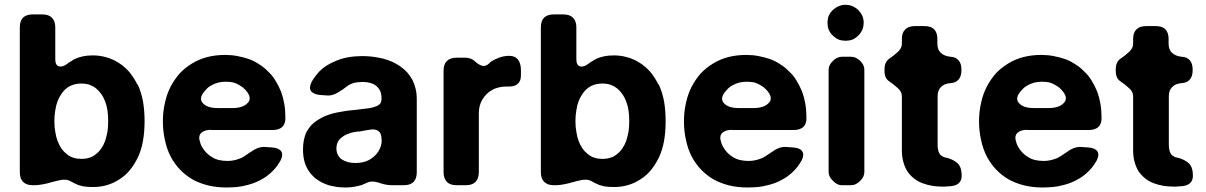

<svg xmlns="http://www.w3.org/2000/svg" viewBox="-20 -790 5144 819"><path d="M566.4 -428.7Q566.4 -428.7 567.4 -429.7Q582 -398.4 589.8 -358.4Q596.7 -319.3 596.7 -273.4Q596.7 -227.5 589.8 -188.5Q583 -150.4 568.4 -119.1Q552.7 -86.9 533.2 -63.5Q513.7 -40 488.3 -24.4Q462.9 -7.8 434.6 0Q407.2 7.8 376 7.8Q353.5 7.8 335 4.9Q315.4 1 300.8 -6.8Q294.9 -8.8 291 -11.7Q286.1 -13.7 281.2 -16.6Q271.5 -22.5 259.8 -23.4Q248 -24.4 235.4 -21.5Q212.9 -16.6 181.6 -7.8Q149.4 0 127 0Q125 0 119.1 0Q92.8 0 78.1 -14.6Q64.5 -28.3 64.5 -55.7Q64.5 -261.7 64.5 -673.8Q64.5 -700.2 78.1 -714.8Q92.8 -728.5 119.1 -728.5Q132.8 -728.5 160.2 -728.5Q187.5 -728.5 201.2 -714.8Q215.8 -700.2 215.8 -673.8Q215.8 -627.9 215.8 -537.1Q215.8 -510.7 232.4 -506.8Q249 -502.9 270.5 -520.5Q276.4 -525.4 284.2 -529.3Q291 -534.2 298.8 -538.1Q314.5 -545.9 334 -549.8Q352.5 -553.7 376 -553.7Q405.3 -553.7 432.6 -545.9Q460.9 -538.1 485.4 -522.5Q510.7 -506.8 531.2 -483.4Q550.8 -460 566.4 -428.7ZM428.7 -189.5Q428.7 -189.5 428.7 -189.5Q434.6 -208 438.5 -228.5Q441.4 -250 441.4 -273.4Q441.4 -297.9 438.5 -318.4Q435.5 -338.9 428.7 -356.4Q421.9 -375 412.1 -388.7Q402.3 -402.3 389.6 -413.1Q377 -422.9 361.3 -428.7Q345.7 -433.6 327.1 -433.6Q308.6 -433.6 293 -428.7Q277.3 -423.8 264.6 -414.1Q252 -404.3 242.2 -389.6Q232.4 -376 225.6 -358.4Q218.8 -340.8 215.8 -319.3Q211.9 -297.9 211.9 -273.4Q211.9 -249 215.8 -227.5Q218.8 -207 225.6 -188.5Q232.4 -170.9 242.2 -156.2Q252 -142.6 264.6 -132.8Q277.3 -122.1 293 -117.2Q308.6 -112.3 327.1 -112.3Q345.7 -112.3 361.3 -117.2Q377 -122.1 389.6 -132.8Q402.3 -142.6 412.1 -157.2Q421.9 -170.9 428.7 -189.5Z M879.9 -235.4Q880.9 -235.4 880.9 -236.3Q851.6 -236.3 837.9 -222.7Q824.2 -209 834 -181.6Q835.9 -176.8 836.9 -172.9Q838.9 -168.9 840.8 -165Q848.6 -150.4 859.4 -139.6Q870.1 -127.9 883.8 -120.1Q897.5 -111.3 914.1 -107.4Q930.7 -103.5 950.2 -103.5Q962.9 -103.5 973.6 -105.5Q985.4 -107.4 996.1 -111.3Q1002.9 -113.3 1009.8 -116.2Q1015.6 -119.1 1021.5 -123Q1041 -136.7 1064.5 -151.4Q1088.9 -165 1110.4 -163.1Q1117.2 -163.1 1125 -162.1Q1132.8 -162.1 1139.6 -161.1Q1168.9 -159.2 1178.7 -145.5Q1189.5 -130.9 1176.8 -105.5Q1170.9 -95.7 1165 -86.9Q1159.2 -78.1 1151.4 -69.3Q1134.8 -50.8 1114.3 -36.1Q1092.8 -21.5 1066.4 -10.7Q1041 -1 1010.7 4.9Q980.5 9.8 947.3 9.8Q904.3 9.8 868.2 1Q832 -7.8 801.8 -24.4Q771.5 -42 748 -66.4Q724.6 -90.8 708 -122.1Q691.4 -154.3 683.6 -192.4Q674.8 -230.5 674.8 -272.5Q674.8 -314.5 683.6 -351.6Q691.4 -388.7 708 -420.9Q724.6 -452.1 747.1 -477.5Q770.5 -502 799.8 -519.5Q830.1 -538.1 865.2 -546.9Q900.4 -555.7 940.4 -555.7Q967.8 -555.7 993.2 -550.8Q1018.6 -545.9 1042 -538.1Q1065.4 -529.3 1085.9 -515.6Q1106.4 -502.9 1123 -485.4Q1141.6 -468.8 1154.3 -447.3Q1168 -425.8 1178.7 -399.4Q1187.5 -376 1192.4 -348.6Q1197.3 -321.3 1197.3 -291Q1197.3 -289.1 1197.3 -288.1Q1198.2 -262.7 1184.6 -249Q1169.9 -235.4 1142.6 -235.4Q1077.1 -235.4 1011.7 -235.4Q945.3 -235.4 879.9 -235.4ZM857.4 -406.2Q857.4 -406.2 857.4 -406.2Q825.2 -373 844.7 -350.6Q863.3 -329.1 908.2 -329.1Q929.7 -329.1 971.7 -329.1Q1017.6 -329.1 1037.1 -351.6Q1057.6 -373 1026.4 -407.2Q1020.5 -413.1 1014.6 -418Q1007.8 -422.9 1001 -426.8Q988.3 -434.6 974.6 -438.5Q960 -441.4 942.4 -441.4Q924.8 -441.4 910.2 -437.5Q894.5 -433.6 881.8 -425.8Q874 -421.9 868.2 -417Q862.3 -412.1 857.4 -406.2Z M1739.3 -449.2Q1739.3 -449.2 1739.3 -449.2Q1748 -431.6 1752.9 -411.1Q1757.8 -390.6 1757.8 -366.2Q1757.8 -262.7 1757.8 -54.7Q1757.8 -28.3 1744.1 -13.7Q1729.5 0 1703.1 0Q1692.4 0 1669.9 0Q1665 0 1661.1 0Q1657.2 0 1652.3 0Q1625 0 1595.7 -10.7Q1566.4 -20.5 1545.9 -10.7Q1540 -7.8 1535.2 -5.9Q1529.3 -2.9 1523.4 -1Q1507.8 3.9 1490.2 6.8Q1472.7 9.8 1452.1 9.8Q1426.8 9.8 1403.3 4.9Q1379.9 1 1359.4 -8.8Q1339.8 -17.6 1323.2 -31.2Q1307.6 -44.9 1295.9 -62.5Q1284.2 -80.1 1278.3 -102.5Q1272.5 -125 1272.5 -152.3Q1272.5 -174.8 1276.4 -193.4Q1280.3 -212.9 1288.1 -228.5Q1296.9 -243.2 1307.6 -255.9Q1319.3 -267.6 1334 -277.3Q1347.7 -286.1 1364.3 -293.9Q1380.9 -300.8 1398.4 -305.7Q1417 -310.5 1436.5 -313.5Q1456.1 -317.4 1475.6 -319.3Q1500 -321.3 1518.6 -324.2Q1538.1 -326.2 1551.8 -328.1Q1566.4 -330.1 1577.1 -334Q1587.9 -336.9 1594.7 -341.8Q1601.6 -345.7 1604.5 -352.5Q1607.4 -359.4 1607.4 -368.2Q1607.4 -368.2 1607.4 -370.1Q1607.4 -386.7 1602.5 -400.4Q1596.7 -413.1 1586.9 -421.9Q1576.2 -431.6 1561.5 -435.5Q1545.9 -440.4 1527.3 -440.4Q1506.8 -440.4 1490.2 -436.5Q1473.6 -431.6 1461.9 -422.9Q1443.4 -408.2 1419.9 -394.5Q1396.5 -380.9 1376 -382.8Q1368.2 -382.8 1360.4 -383.8Q1353.5 -383.8 1345.7 -384.8Q1317.4 -387.7 1306.6 -401.4Q1296.9 -416 1309.6 -441.4Q1314.5 -450.2 1320.3 -458Q1326.2 -466.8 1333 -474.6Q1347.7 -493.2 1368.2 -506.8Q1388.7 -520.5 1413.1 -530.3Q1437.5 -541 1465.8 -545.9Q1495.1 -550.8 1527.3 -550.8Q1549.8 -550.8 1571.3 -547.9Q1593.8 -544.9 1614.3 -540Q1634.8 -534.2 1653.3 -526.4Q1671.9 -517.6 1687.5 -506.8Q1704.1 -495.1 1716.8 -481.4Q1729.5 -466.8 1739.3 -449.2ZM1608.4 -194.3Q1608.4 -194.3 1607.4 -194.3Q1607.4 -195.3 1607.4 -197.3Q1607.4 -221.7 1593.8 -231.4Q1580.1 -241.2 1554.7 -236.3Q1548.8 -235.4 1543 -234.4Q1537.1 -233.4 1530.3 -232.4Q1522.5 -230.5 1516.6 -229.5Q1509.8 -228.5 1502.9 -228.5Q1489.3 -226.6 1477.5 -223.6Q1466.8 -219.7 1456.1 -215.8Q1446.3 -210.9 1439.5 -205.1Q1431.6 -200.2 1425.8 -192.4Q1420.9 -185.5 1418 -176.8Q1415 -168 1415 -157.2Q1415 -141.6 1420.9 -129.9Q1426.8 -118.2 1437.5 -110.4Q1449.2 -102.5 1463.9 -98.6Q1478.5 -94.7 1495.1 -94.7Q1511.7 -94.7 1526.4 -97.7Q1541 -100.6 1553.7 -107.4Q1566.4 -114.3 1576.2 -123Q1585.9 -131.8 1593.8 -143.6Q1600.6 -154.3 1604.5 -167Q1608.4 -179.7 1608.4 -194.3Z M2073.2 -526.4Q2089.8 -537.1 2108.4 -543.9Q2127 -550.8 2147.5 -551.8Q2149.4 -551.8 2151.4 -551.8Q2176.8 -551.8 2188.5 -537.1Q2202.1 -520.5 2202.1 -491.2Q2202.1 -483.4 2202.1 -467.8Q2202.1 -443.4 2187.5 -431.6Q2173.8 -419.9 2147.5 -420.9Q2145.5 -420.9 2142.6 -420.9Q2140.6 -420.9 2138.7 -420.9Q2122.1 -420.9 2107.4 -417Q2092.8 -414.1 2079.1 -406.2Q2066.4 -399.4 2055.7 -388.7Q2045.9 -378.9 2038.1 -366.2Q2030.3 -353.5 2026.4 -338.9Q2022.5 -324.2 2022.5 -307.6Q2022.5 -223.6 2022.5 -55.7Q2022.5 -28.3 2008.8 -14.6Q1995.1 0 1967.8 0Q1954.1 0 1927.7 0Q1900.4 0 1886.7 -13.7Q1872.1 -28.3 1872.1 -55.7Q1872.1 -200.2 1872.1 -488.3Q1872.1 -515.6 1885.7 -529.3Q1900.4 -543.9 1927.7 -543.9Q1939.5 -543.9 1963.9 -543.9Q1977.5 -543.9 1987.3 -540Q1998 -536.1 2004.9 -529.3Q2020.5 -514.6 2035.2 -509.8Q2050.8 -504.9 2065.4 -518.6Q2065.4 -518.6 2065.4 -518.6Q2065.4 -518.6 2068.4 -521.5Q2071.3 -524.4 2073.2 -526.4Z M2789.1 -428.7Q2789.1 -428.7 2790 -429.7Q2804.7 -398.4 2812.5 -358.4Q2819.3 -319.3 2819.3 -273.4Q2819.3 -227.5 2812.5 -188.5Q2805.7 -150.4 2791 -119.1Q2775.4 -86.9 2755.9 -63.5Q2736.3 -40 2710.9 -24.4Q2685.5 -7.8 2657.2 0Q2629.9 7.8 2598.6 7.8Q2576.2 7.8 2557.6 4.9Q2538.1 1 2523.4 -6.8Q2517.6 -8.8 2513.7 -11.7Q2508.8 -13.7 2503.9 -16.6Q2494.1 -22.5 2482.4 -23.4Q2470.7 -24.4 2458 -21.5Q2435.5 -16.6 2404.3 -7.8Q2372.1 0 2349.6 0Q2347.7 0 2341.8 0Q2315.4 0 2300.8 -14.6Q2287.1 -28.3 2287.1 -55.7Q2287.1 -261.7 2287.1 -673.8Q2287.1 -700.2 2300.8 -714.8Q2315.4 -728.5 2341.8 -728.5Q2355.5 -728.5 2382.8 -728.5Q2410.2 -728.5 2423.8 -714.8Q2438.5 -700.2 2438.5 -673.8Q2438.5 -627.9 2438.5 -537.1Q2438.5 -510.7 2455.1 -506.8Q2471.7 -502.9 2493.2 -520.5Q2499 -525.4 2506.8 -529.3Q2513.7 -534.2 2521.5 -538.1Q2537.1 -545.9 2556.6 -549.8Q2575.2 -553.7 2598.6 -553.7Q2627.9 -553.7 2655.3 -545.9Q2683.6 -538.1 2708 -522.5Q2733.4 -506.8 2753.9 -483.4Q2773.4 -460 2789.1 -428.7ZM2651.4 -189.5Q2651.4 -189.5 2651.4 -189.5Q2657.2 -208 2661.1 -228.5Q2664.1 -250 2664.1 -273.4Q2664.1 -297.9 2661.1 -318.4Q2658.2 -338.9 2651.4 -356.4Q2644.5 -375 2634.8 -388.7Q2625 -402.3 2612.3 -413.1Q2599.6 -422.9 2584 -428.7Q2568.4 -433.6 2549.8 -433.6Q2531.2 -433.6 2515.6 -428.7Q2500 -423.8 2487.3 -414.1Q2474.6 -404.3 2464.8 -389.6Q2455.1 -376 2448.2 -358.4Q2441.4 -340.8 2438.5 -319.3Q2434.6 -297.9 2434.6 -273.4Q2434.6 -249 2438.5 -227.5Q2441.4 -207 2448.2 -188.5Q2455.1 -170.9 2464.8 -156.2Q2474.6 -142.6 2487.3 -132.8Q2500 -122.1 2515.6 -117.2Q2531.2 -112.3 2549.8 -112.3Q2568.4 -112.3 2584 -117.2Q2599.6 -122.1 2612.3 -132.8Q2625 -142.6 2634.8 -157.2Q2644.5 -170.9 2651.4 -189.5Z M3102.5 -235.4Q3103.5 -235.4 3103.5 -236.3Q3074.2 -236.3 3060.5 -222.7Q3046.9 -209 3056.6 -181.6Q3058.6 -176.8 3059.6 -172.9Q3061.5 -168.9 3063.5 -165Q3071.3 -150.4 3082 -139.6Q3092.8 -127.9 3106.4 -120.1Q3120.1 -111.3 3136.7 -107.4Q3153.3 -103.5 3172.9 -103.5Q3185.5 -103.5 3196.3 -105.5Q3208 -107.4 3218.8 -111.3Q3225.6 -113.3 3232.4 -116.2Q3238.3 -119.1 3244.1 -123Q3263.7 -136.7 3287.1 -151.4Q3311.5 -165 3333 -163.1Q3339.8 -163.1 3347.7 -162.1Q3355.5 -162.1 3362.3 -161.1Q3391.6 -159.2 3401.4 -145.5Q3412.1 -130.9 3399.4 -105.5Q3393.6 -95.7 3387.7 -86.9Q3381.8 -78.1 3374 -69.3Q3357.4 -50.8 3336.9 -36.1Q3315.4 -21.5 3289.1 -10.7Q3263.7 -1 3233.4 4.9Q3203.1 9.8 3169.9 9.8Q3127 9.8 3090.8 1Q3054.7 -7.8 3024.4 -24.4Q2994.1 -42 2970.7 -66.4Q2947.3 -90.8 2930.7 -122.1Q2914.1 -154.3 2906.2 -192.4Q2897.5 -230.5 2897.5 -272.5Q2897.5 -314.5 2906.2 -351.6Q2914.1 -388.7 2930.7 -420.9Q2947.3 -452.1 2969.7 -477.5Q2993.2 -502 3022.5 -519.5Q3052.7 -538.1 3087.9 -546.9Q3123 -555.7 3163.1 -555.7Q3190.4 -555.7 3215.8 -550.8Q3241.2 -545.9 3264.6 -538.1Q3288.1 -529.3 3308.6 -515.6Q3329.1 -502.9 3345.7 -485.4Q3364.3 -468.8 3377 -447.3Q3390.6 -425.8 3401.4 -399.4Q3410.2 -376 3415 -348.6Q3419.9 -321.3 3419.9 -291Q3419.9 -289.1 3419.9 -288.1Q3420.9 -262.7 3407.2 -249Q3392.6 -235.4 3365.2 -235.4Q3299.8 -235.4 3234.4 -235.4Q3168 -235.4 3102.5 -235.4ZM3080.1 -406.2Q3080.1 -406.2 3080.1 -406.2Q3047.9 -373 3067.4 -350.6Q3085.9 -329.1 3130.9 -329.1Q3152.3 -329.1 3194.3 -329.1Q3240.2 -329.1 3259.8 -351.6Q3280.3 -373 3249 -407.2Q3243.2 -413.1 3237.3 -418Q3230.5 -422.9 3223.6 -426.8Q3210.9 -434.6 3197.3 -438.5Q3182.6 -441.4 3165 -441.4Q3147.5 -441.4 3132.8 -437.5Q3117.2 -433.6 3104.5 -425.8Q3096.7 -421.9 3090.8 -417Q3085 -412.1 3080.1 -406.2Z M3641.6 -747.1Q3641.6 -747.1 3641.6 -747.1Q3652.3 -735.4 3658.2 -722.7Q3664.1 -709 3664.1 -693.4Q3664.1 -676.8 3658.2 -663.1Q3652.3 -649.4 3641.6 -638.7Q3629.9 -627 3616.2 -621.1Q3602.5 -616.2 3586.9 -616.2Q3571.3 -616.2 3557.6 -621.1Q3543.9 -627 3532.2 -638.7Q3520.5 -649.4 3514.6 -664.1Q3509.8 -677.7 3509.8 -693.4Q3509.8 -709 3514.6 -721.7Q3520.5 -735.4 3532.2 -747.1Q3543.9 -757.8 3557.6 -763.7Q3571.3 -769.5 3586.9 -769.5Q3602.5 -769.5 3616.2 -763.7Q3629.9 -757.8 3641.6 -747.1ZM3514.6 -493.2Q3514.6 -512.7 3533.2 -530.3Q3550.8 -547.9 3570.3 -547.9Q3581.1 -547.9 3590.8 -547.9Q3601.6 -547.9 3611.3 -547.9Q3630.9 -547.9 3649.4 -530.3Q3667 -512.7 3667 -493.2Q3667 -383.8 3667 -274.4Q3667 -165 3667 -55.7Q3667 -36.1 3649.4 -18.6Q3630.9 0 3611.3 0Q3601.6 0 3590.8 0Q3581.1 0 3570.3 0Q3550.8 0 3533.2 -18.6Q3514.6 -36.1 3514.6 -55.7Q3514.6 -165 3514.6 -274.4Q3514.6 -383.8 3514.6 -493.2Z M4034.2 -435.5Q4034.2 -435.5 4035.2 -435.5Q4007.8 -433.6 3994.1 -418.9Q3979.5 -405.3 3979.5 -379.9Q3979.5 -310.5 3979.5 -170.9Q3979.5 -160.2 3981.4 -152.3Q3982.4 -143.6 3986.3 -137.7Q3988.3 -131.8 3993.2 -127.9Q3998 -124 4003.9 -121.1Q4005.9 -120.1 4007.8 -119.1Q4010.7 -119.1 4012.7 -118.2Q4037.1 -113.3 4055.7 -100.6Q4074.2 -88.9 4079.1 -67.4Q4079.1 -65.4 4080.1 -64.5Q4080.1 -63.5 4080.1 -62.5Q4082 -52.7 4082 -43.9Q4083 -28.3 4076.2 -16.6Q4065.4 1 4038.1 3.9Q4031.2 3.9 4024.4 4.9Q4017.6 5.9 4009.8 5.9Q4003.9 5.9 3999 5.9Q3977.5 5.9 3958 2.9Q3934.6 -1 3914.1 -8.8Q3893.6 -16.6 3877 -30.3Q3861.3 -43 3849.6 -60.5Q3838.9 -78.1 3833 -100.6Q3827.1 -122.1 3827.1 -149.4Q3827.1 -225.6 3827.1 -378.9Q3827.1 -399.4 3809.6 -414.1Q3793 -429.7 3772.5 -443.4Q3762.7 -450.2 3757.8 -460.9Q3752.9 -472.7 3752.9 -489.3Q3752.9 -490.2 3752.9 -493.2Q3752.9 -509.8 3757.8 -520.5Q3762.7 -532.2 3772.5 -539.1Q3793 -552.7 3809.6 -568.4Q3827.1 -584 3827.1 -603.5Q3827.1 -610.4 3827.1 -624Q3827.1 -651.4 3841.8 -665Q3855.5 -678.7 3882.8 -678.7Q3896.5 -678.7 3923.8 -678.7Q3951.2 -678.7 3964.8 -665Q3978.5 -650.4 3978.5 -624Q3978.5 -617.2 3978.5 -603.5Q3978.5 -578.1 3993.2 -564.5Q4007.8 -550.8 4034.2 -547.9Q4057.6 -546.9 4069.3 -532.2Q4081.1 -518.6 4081.1 -493.2Q4081.1 -492.2 4081.1 -490.2Q4081.1 -464.8 4069.3 -451.2Q4057.6 -436.5 4034.2 -435.5Z M4361.3 -235.4Q4362.3 -235.4 4362.3 -236.3Q4333 -236.3 4319.3 -222.7Q4305.7 -209 4315.4 -181.6Q4317.4 -176.8 4318.4 -172.9Q4320.3 -168.9 4322.3 -165Q4330.1 -150.4 4340.8 -139.6Q4351.6 -127.9 4365.2 -120.1Q4378.9 -111.3 4395.5 -107.4Q4412.1 -103.5 4431.6 -103.5Q4444.3 -103.5 4455.1 -105.5Q4466.8 -107.4 4477.5 -111.3Q4484.4 -113.3 4491.2 -116.2Q4497.1 -119.1 4502.9 -123Q4522.5 -136.7 4545.9 -151.4Q4570.3 -165 4591.8 -163.1Q4598.6 -163.1 4606.4 -162.1Q4614.3 -162.1 4621.1 -161.1Q4650.4 -159.2 4660.2 -145.5Q4670.9 -130.9 4658.2 -105.5Q4652.3 -95.7 4646.5 -86.9Q4640.6 -78.1 4632.8 -69.3Q4616.2 -50.8 4595.7 -36.1Q4574.2 -21.5 4547.9 -10.7Q4522.5 -1 4492.2 4.9Q4461.9 9.8 4428.7 9.8Q4385.7 9.8 4349.6 1Q4313.5 -7.8 4283.2 -24.4Q4252.9 -42 4229.5 -66.4Q4206.1 -90.8 4189.5 -122.1Q4172.9 -154.3 4165 -192.4Q4156.2 -230.5 4156.2 -272.5Q4156.2 -314.5 4165 -351.6Q4172.9 -388.7 4189.5 -420.9Q4206.1 -452.1 4228.5 -477.5Q4252 -502 4281.2 -519.5Q4311.5 -538.1 4346.7 -546.9Q4381.8 -555.7 4421.9 -555.7Q4449.2 -555.7 4474.6 -550.8Q4500 -545.9 4523.4 -538.1Q4546.9 -529.3 4567.4 -515.6Q4587.9 -502.9 4604.5 -485.4Q4623 -468.8 4635.7 -447.3Q4649.4 -425.8 4660.2 -399.4Q4668.9 -376 4673.8 -348.6Q4678.7 -321.3 4678.7 -291Q4678.7 -289.1 4678.7 -288.1Q4679.7 -262.7 4666 -249Q4651.4 -235.4 4624 -235.4Q4558.6 -235.4 4493.2 -235.4Q4426.8 -235.4 4361.3 -235.4ZM4338.9 -406.2Q4338.9 -406.2 4338.9 -406.2Q4306.6 -373 4326.2 -350.6Q4344.7 -329.1 4389.6 -329.1Q4411.1 -329.1 4453.1 -329.1Q4499 -329.1 4518.6 -351.6Q4539.1 -373 4507.8 -407.2Q4502 -413.1 4496.1 -418Q4489.3 -422.9 4482.4 -426.8Q4469.7 -434.6 4456.1 -438.5Q4441.4 -441.4 4423.8 -441.4Q4406.2 -441.4 4391.6 -437.5Q4376 -433.6 4363.3 -425.8Q4355.5 -421.9 4349.6 -417Q4343.8 -412.1 4338.9 -406.2Z M5020.5 -435.5Q5020.5 -435.5 5021.5 -435.5Q4994.1 -433.6 4980.5 -418.9Q4965.8 -405.3 4965.8 -379.9Q4965.8 -310.5 4965.8 -170.9Q4965.8 -160.2 4967.8 -152.3Q4968.8 -143.6 4972.7 -137.7Q4974.6 -131.8 4979.5 -127.9Q4984.4 -124 4990.2 -121.1Q4992.2 -120.1 4994.1 -119.1Q4997.1 -119.1 4999 -118.2Q5023.4 -113.3 5042 -100.6Q5060.5 -88.9 5065.4 -67.4Q5065.4 -65.4 5066.4 -64.5Q5066.4 -63.5 5066.4 -62.5Q5068.4 -52.7 5068.4 -43.9Q5069.3 -28.3 5062.5 -16.6Q5051.8 1 5024.4 3.9Q5017.6 3.9 5010.7 4.9Q5003.9 5.9 4996.1 5.9Q4990.2 5.9 4985.4 5.9Q4963.9 5.9 4944.3 2.9Q4920.9 -1 4900.4 -8.8Q4879.9 -16.6 4863.3 -30.3Q4847.7 -43 4835.9 -60.5Q4825.2 -78.1 4819.3 -100.6Q4813.5 -122.1 4813.5 -149.4Q4813.5 -225.6 4813.5 -378.9Q4813.5 -399.4 4795.9 -414.1Q4779.3 -429.7 4758.8 -443.4Q4749 -450.2 4744.1 -460.9Q4739.3 -472.7 4739.3 -489.3Q4739.3 -490.2 4739.3 -493.2Q4739.3 -509.8 4744.1 -520.5Q4749 -532.2 4758.8 -539.1Q4779.3 -552.7 4795.9 -568.4Q4813.5 -584 4813.5 -603.5Q4813.5 -610.4 4813.5 -624Q4813.5 -651.4 4828.1 -665Q4841.8 -678.7 4869.1 -678.7Q4882.8 -678.7 4910.2 -678.7Q4937.5 -678.7 4951.2 -665Q4964.8 -650.4 4964.8 -624Q4964.8 -617.2 4964.8 -603.5Q4964.8 -578.1 4979.5 -564.5Q4994.1 -550.8 5020.5 -547.9Q5043.9 -546.9 5055.7 -532.2Q5067.4 -518.6 5067.4 -493.2Q5067.4 -492.2 5067.4 -490.2Q5067.4 -464.8 5055.7 -451.2Q5043.9 -436.5 5020.5 -435.5Z"/></svg>

Font: DeepSea
Style: Bold
Weight: 700
Designer: Stem
Version: Version 3.019;git-0a5106e0b